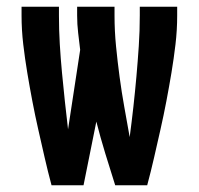

<svg xmlns="http://www.w3.org/2000/svg" viewBox="-20 -550 590 570"><path d="M133 0Q122 -41 112.5 -82.5Q103 -124 93.5 -166Q84 -208 76 -250Q68 -292 61 -334Q54 -376 49 -418.5Q44 -461 44 -504V-530H155V-504Q155 -461 157.5 -419Q160 -377 164 -334.5Q168 -292 172.5 -250Q177 -208 182 -166L218 -402Q215 -427 212 -452.5Q209 -478 209 -504V-530H320V-504Q320 -458 324.5 -412.5Q329 -367 335 -322Q341 -277 349 -232.5Q357 -188 365 -143Q371 -188 376 -233Q381 -278 385 -323Q389 -368 392 -413Q395 -458 395 -504V-530H506V-504Q506 -461 501 -418.5Q496 -376 489 -334Q482 -292 474 -250Q466 -208 456.5 -166Q447 -124 437.5 -82.5Q428 -41 417 0H322Q307 -47 292.5 -94.5Q278 -142 266 -189L228 0Z"/></svg>

Font: Lode Term
Style: Bold
Weight: 700
Monospace: yes
Designer: Belleve Invis
Foundry: Belleve Invis
Version: Version 29.2.0